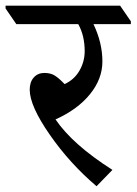

<svg xmlns="http://www.w3.org/2000/svg" viewBox="-62 -642 478 672"><path d="M396 -557.6H265.1Q296.4 -492.2 296.4 -426.8Q296.4 -365.7 252.7 -312Q209 -258.3 132.3 -224.1Q191.9 -136.2 331.5 -47.4L275.9 9.8Q182.1 -69.8 112.1 -170.7Q42 -271.5 42 -328.1Q42 -355 56.2 -370.8Q70.3 -386.7 93.3 -386.7Q115.2 -386.7 129.9 -377.4Q144.5 -368.2 164.1 -347.7Q198.2 -363.3 216.3 -395Q234.4 -426.8 234.4 -462.9Q234.4 -517.1 211.9 -557.6H-4.9L-42.5 -612.3V-622.1H358.4L396 -567.4Z"/></svg>

Font: Noto Serif Devanagari
Style: Regular
Weight: 400
Designer: Monotype Design Team
Foundry: Monotype Imaging Inc.
Version: Version 1.01